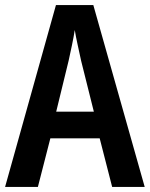

<svg xmlns="http://www.w3.org/2000/svg" viewBox="-20 -735 589 755"><path d="M421 0 372 -191H178L129 0H0L200 -715H347L549 0ZM299 -496Q293 -524 285.5 -558Q278 -592 274 -617Q270 -591 263 -557.5Q256 -524 250 -497L201 -296H349Z"/></svg>

Font: Noto Sans Devanagari Condensed SemiBold
Style: Regular
Weight: 600
Width: 3
Designer: Jelle Bosma - Monotype Design Team
Foundry: Monotype Imaging Inc.
Version: Version 2.004; ttfautohint (v1.8.4.7-5d5b)